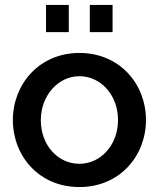

<svg xmlns="http://www.w3.org/2000/svg" viewBox="-20 -746 642 776"><path d="M166 -616H258V-726H166ZM343 -616H435V-726H343ZM32 -261C32 -116 137 10 301 10C464 10 570 -116 570 -261C570 -406 464 -532 301 -532C139 -532 32 -406 32 -261ZM301 -84C214 -84 145 -159 145 -260C145 -360 215 -438 301 -438C388 -438 457 -361 457 -261C457 -161 388 -84 301 -84Z"/></svg>

Font: FIGSv2-sans-serif SemiBold
Style: Regular
Weight: 600
Designer: Matt McInerney, Pablo Impallari, Rodrigo Fuenzalida,Mirko Velimirovic
Foundry: Matt McInerney, Pablo Impallari, Rodrigo Fuenzalida
Version: Version 4.021;hotconv 1.0.109;makeotfexe 2.5.65596